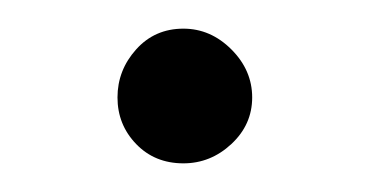

<svg xmlns="http://www.w3.org/2000/svg" viewBox="-20 -103 257 134"><path d="M62 -35Q62 -54 75 -68.5Q88 -83 108 -83Q127 -83 141.5 -68.5Q156 -54 156 -35Q156 -16 141.5 -2.5Q127 11 108 11Q88 11 75 -2.5Q62 -16 62 -35Z"/></svg>

Font: Quattrocento
Style: Regular
Weight: 400
Designer: Pablo Impallari
Foundry: Pablo Impallari, Igino Marini, Branda Gallo
Version: Version 2.000